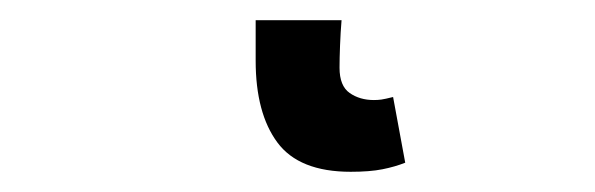

<svg xmlns="http://www.w3.org/2000/svg" viewBox="-20 38 589 190"><path d="M327 208Q276 208 254.5 179Q233 150 233 98V58H318Q317 70 316.5 83Q316 96 316 105Q316 123 326 130Q336 137 350 137Q354 137 357.5 136.5Q361 136 369 134L381 199Q371 203 358.5 205.5Q346 208 327 208Z"/></svg>

Font: Source Sans 3 SemiBold
Style: Regular
Weight: 600
Designer: Paul D. Hunt
Foundry: Adobe
Version: Version 3.046;hotconv 1.0.118;makeotfexe 2.5.65603